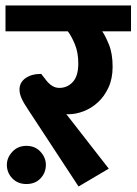

<svg xmlns="http://www.w3.org/2000/svg" viewBox="-30 -659 497 699"><path d="M-5 -59Q-5 -85 15 -106.5Q35 -128 66 -128Q98 -128 117.5 -106.5Q137 -85 137 -59Q137 -30 117.5 -9.5Q98 11 66 11Q35 11 15 -9.5Q-5 -30 -5 -59ZM366 -45 256 20 73 -259Q56 -284 48.5 -301Q41 -318 41 -333Q41 -359 63 -374.5Q85 -390 120 -390L138 -367Q148 -354 160 -346.5Q172 -339 186 -339Q215 -339 235 -360.5Q255 -382 255 -428Q255 -468 242.5 -498Q230 -528 217 -545H-10V-639H447V-545H342Q353 -530 366.5 -497Q380 -464 380 -416Q380 -373 365 -340.5Q350 -308 326.5 -286.5Q303 -265 274.5 -254Q246 -243 218 -243Q214 -243 211 -244Z"/></svg>

Font: Ek Mukta
Style: Bold
Weight: 700
Designer: Girish Dalvi and Yashodeep Gholap
Foundry: Ek Type
Version: Version 2.538;PS 1.002;hotconv 16.6.51;makeotf.lib2.5.65220;